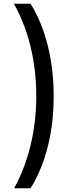

<svg xmlns="http://www.w3.org/2000/svg" viewBox="-20 -852 374 1037"><path d="M56 165H145C229 30 270 -144 270 -332C270 -520 229 -697 145 -832H55C135 -690 176 -516 176 -333C176 -149 134 24 56 165Z"/></svg>

Font: Noto Sans Devanagari Condensed Medium
Style: Regular
Weight: 500
Width: 3
Designer: Jelle Bosma - Monotype Design Team
Foundry: Monotype Imaging Inc.
Version: Version 2.004